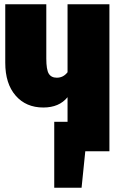

<svg xmlns="http://www.w3.org/2000/svg" viewBox="-20 -716 566 909"><path d="M299.8 -695.8H498V0H383.8L366.2 172.9H236.8V-139.2H299.8V-255.9Q260.3 -207 185.1 -207Q103 -207 54 -263.4Q4.9 -319.8 4.9 -418.9V-695.8H199.2V-439Q199.2 -386.2 210.9 -367.2Q222.7 -348.1 249 -348.1Q279.8 -348.1 299.8 -374Z"/></svg>

Font: Fira Sans Compressed Heavy
Style: Regular
Weight: 900
Width: 1
Designer: Carrois Corporate & Edenspiekermann AG
Foundry: Carrois Corporate GbR & Edenspiekermann AG
Version: Version 4.203;PS 004.203;hotconv 1.0.88;makeotf.lib2.5.64775